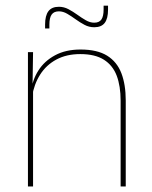

<svg xmlns="http://www.w3.org/2000/svg" viewBox="-20 -674 548 694"><path d="M434.5 0H416V-310Q416 -363 401.8 -400.5Q387.5 -438 355.5 -458.2Q323.5 -478.5 270 -478.5Q220.5 -478.5 183.8 -458.8Q147 -439 125 -404.2Q103 -369.5 96 -325L87 -344H92.5Q97 -385 118.8 -419.2Q140.5 -453.5 179 -474.2Q217.5 -495 271 -495Q331.5 -495 367.2 -472.8Q403 -450.5 418.8 -409.2Q434.5 -368 434.5 -311ZM99.5 0H81V-485.5H99.5L97.5 -358.5H99.5ZM320.5 -575.5Q302 -575.5 285.5 -584.2Q269 -593 253.5 -604.2Q238 -615.5 223 -624.2Q208 -633 193 -633Q175 -633 166.8 -621.5Q158.5 -610 158.5 -585V-571H143V-585.5Q143 -617.5 155 -633.5Q167 -649.5 193 -649.5Q211 -649.5 227.5 -640.8Q244 -632 259.5 -620.8Q275 -609.5 290.2 -600.8Q305.5 -592 320.5 -592Q338.5 -592 346.5 -603.5Q354.5 -615 354.5 -640V-653.5H370.5V-639Q370.5 -607 358.5 -591.2Q346.5 -575.5 320.5 -575.5Z"/></svg>

Font: Anek Devanagari Medium Thin
Style: Regular
Weight: 250
Version: Version 1.003